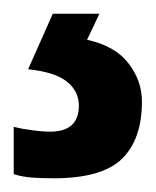

<svg xmlns="http://www.w3.org/2000/svg" viewBox="-50 -20 227 280"><path d="M157 128Q157 183 128 211.5Q99 240 28 240Q11 240 -3 239Q-17 238 -30 234V165Q-18 168 -3 170Q12 172 23 172Q65 172 65 134Q65 113 47.5 99Q30 85 -9 81L27 0H95L77 38Q118 47 137.5 72.5Q157 98 157 128Z"/></svg>

Font: Noto Sans Kannada ExtraCondensed SemiBold
Style: Regular
Weight: 600
Width: 2
Designer: Jelle Bosma - Monotype Design Team
Foundry: Monotype Imaging Inc.
Version: Version 2.005; ttfautohint (v1.8.4.7-5d5b)